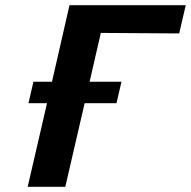

<svg xmlns="http://www.w3.org/2000/svg" viewBox="-20 -715 731 735"><path d="M89 -320 108 -402H179L246 -695H691L666 -587L366 -589L323 -402H445L426 -320H304L230 0H86L160 -320Z"/></svg>

Font: Coval
Style: ExtraBold Italic
Weight: 800
Foundry: Context Ltd
Version: Version 001.000